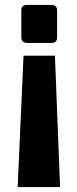

<svg xmlns="http://www.w3.org/2000/svg" viewBox="-20 -560 315 783"><path d="M213 -518V-408Q213 -385 191 -385H91Q67 -385 67 -408V-518Q67 -540 91 -540H191Q201 -540 207 -534Q213 -528 213 -518ZM225 203H52L76 -333H204Z"/></svg>

Font: Exo ExtraBold
Style: Regular
Weight: 800
Designer: Natanael Gama
Foundry: Natanael Gama
Version: Version 1.500